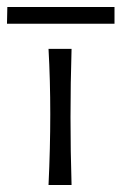

<svg xmlns="http://www.w3.org/2000/svg" viewBox="-85 -531 348 550"><path d="M120 -1H54Q64 -212 54 -391H120Q114 -194 120 -1ZM243 -511V-463H-65L-64 -511Z"/></svg>

Font: GFS Neohellenic Rg
Style: Regular
Weight: 400
Designer: Takis Katsoulidis and George D. Matthiopoulos
Foundry: Takis Katsoulidis and George D. Matthiopoulos
Version: Version 1.0